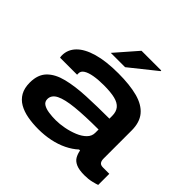

<svg xmlns="http://www.w3.org/2000/svg" viewBox="-180 -906 1100 1100"><g transform="rotate(45 369.5 -356.0)"><path d="M270 12Q223 12 182.5 4.5Q142 -3 111.5 -20.5Q81 -38 64 -68Q47 -98 47 -143Q47 -207 82 -243Q117 -279 181 -295Q245 -311 330.5 -315Q416 -319 516 -319V-341Q516 -375 499.5 -395Q483 -415 448.5 -423.5Q414 -432 358 -432Q313 -432 279 -426Q245 -420 226 -408Q207 -396 207 -378V-366H69Q68 -370 67.5 -374Q67 -378 67 -383Q67 -430 101 -465Q135 -500 202 -519.5Q269 -539 369 -539Q462 -539 525.5 -522Q589 -505 621.5 -466Q654 -427 654 -361V-134Q654 -115 661.5 -105Q669 -95 688 -95H739V-5Q729 -1 702.5 5.5Q676 12 644 12Q600 12 575.5 1Q551 -10 540.5 -29Q530 -48 526 -71H518Q490 -45 451 -26Q412 -7 366 2.5Q320 12 270 12ZM304 -95Q336 -95 372.5 -102Q409 -109 442 -122.5Q475 -136 495.5 -156.5Q516 -177 516 -204V-231Q404 -231 330.5 -223.5Q257 -216 221 -198Q185 -180 185 -147Q185 -125 202.5 -114Q220 -103 247.5 -99Q275 -95 304 -95ZM255 -591 371 -724H531V-719L371 -591Z"/></g></svg>

Font: Archivo SemiBold Expanded SemiBold
Style: Regular
Weight: 600
Width: 7
Version: Version 2.001